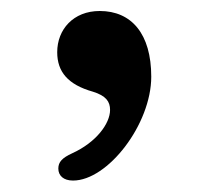

<svg xmlns="http://www.w3.org/2000/svg" viewBox="-20 -155 374 344"><path d="M82.5 -61.5C82.5 -26.4 101.6 -3.4 146.5 9.3C169.9 16.6 177.2 26.9 177.2 42C177.2 66.4 152.3 100.1 109.4 119.6C91.3 127.9 84.5 135.3 84.5 147C84.5 159.7 93.8 168.5 110.8 168.5C173.3 168.5 251 67.4 251 -17.6C251 -94.2 215.8 -135.3 158.7 -135.3C111.3 -135.3 82.5 -102.1 82.5 -61.5Z"/></svg>

Font: Stoke
Style: Regular
Weight: 400
Designer: Nicole Fally
Foundry: Nicole Fally
Version: Version 1.002